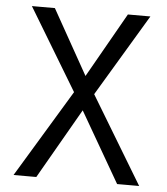

<svg xmlns="http://www.w3.org/2000/svg" viewBox="-52 -760 703 807"><g transform="rotate(5 300.0 -357.0)"><path d="M35 0 258 -369 50 -714H147L300 -441L455 -714H550L343 -368L565 0H472L301 -296L131 0Z"/></g></svg>

Font: Noto Sans Mono
Style: Regular
Weight: 400
Designer: Monotype Design Team
Foundry: Monotype Imaging Inc.
Version: Version 2.014